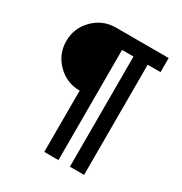

<svg xmlns="http://www.w3.org/2000/svg" viewBox="-187 -835 1036 1093"><g transform="rotate(30 331.0 -288.5)"><path d="M259.8 120.1V-282.7Q173.8 -282.7 113.3 -343.5Q52.7 -404.3 52.7 -489.7Q52.7 -575.2 113.3 -636Q173.8 -696.8 259.8 -696.8H606V-604H521.5V120.1H428.2V-604H353V120.1Z"/></g></svg>

Font: Basically A Sans Serif Medium
Style: Regular
Weight: 500
Designer: Hyung-Suk Kim
Foundry: Mental Design
Version: 1.000